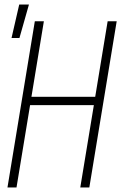

<svg xmlns="http://www.w3.org/2000/svg" viewBox="-20 -829 540 849"><path d="M13 0 134 -735H174L119 -401H401L456 -735H496L375 0H335L395 -364H113L53 0ZM31 -661 65 -809H108L66 -661Z"/></svg>

Font: Iosevka Extralight Oblique
Style: Regular
Weight: 200
Italic angle: -9°
Monospace: yes
Designer: Belleve Invis
Foundry: Belleve Invis
Version: Version 32.5.0; ttfautohint (v1.8.4)